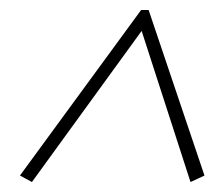

<svg xmlns="http://www.w3.org/2000/svg" viewBox="-20 -603 446 385"><path d="M44 -238 20 -251 263 -583H278L390 -251L362 -238L264 -541Z"/></svg>

Font: Piazzolla SC Thin
Style: Italic
Weight: 100
Italic angle: -11.3°
Designer: Juan Pablo del Peral
Foundry: Huerta Tipografica
Version: Version 1.330